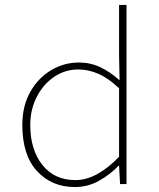

<svg xmlns="http://www.w3.org/2000/svg" viewBox="-20 -742 640 774"><path d="M282 12Q188 12 129 -52.5Q70 -117 70 -238Q70 -315 102 -371.5Q134 -428 186 -459Q238 -490 298 -490Q344 -490 383.5 -471.5Q423 -453 460 -420H462L460 -520V-722H490V0H464L460 -74H458Q426 -40 380.5 -14Q335 12 282 12ZM284 -16Q328 -16 372.5 -40.5Q417 -65 460 -110V-386Q417 -427 376.5 -444.5Q336 -462 296 -462Q242 -462 198 -432Q154 -402 128 -351Q102 -300 102 -238Q102 -139 150.5 -77.5Q199 -16 284 -16Z"/></svg>

Font: Source Code Pro ExtraLight ExtraLight
Style: Regular
Weight: 250
Monospace: yes
Version: Version 1.018;hotconv 1.0.116;makeotfexe 2.5.65601